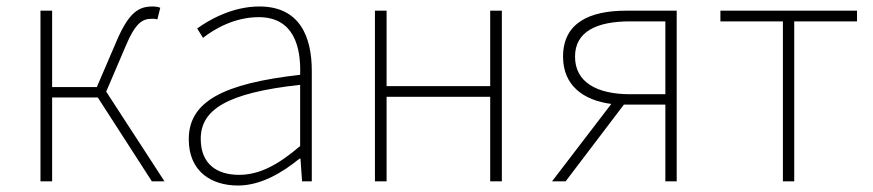

<svg xmlns="http://www.w3.org/2000/svg" viewBox="-20 -560 2695 593"><path d="M105 0H141V-259H282L449 0H488L308 -277L367 -415C399 -492 421 -502 450 -502C458 -502 460 -502 466 -500L475 -536C471 -538 461 -540 452 -540C410 -540 378 -525 337 -426L279 -291H141V-527H105Z M715 13C785 13 851 -26 905 -70H908L913 0H943V-341C943 -448 905 -540 781 -540C695 -540 622 -496 589 -472L607 -443C641 -470 704 -507 779 -507C888 -507 910 -414 907 -329C670 -302 563 -247 563 -130C563 -30 633 13 715 13ZM718 -20C654 -20 600 -50 600 -131C600 -220 678 -273 907 -298V-109C838 -50 781 -20 718 -20Z M1138 0H1174V-261H1494V0H1530V-527H1494V-294H1174V-527H1138Z M2035 0H2070V-527H1914C1800 -527 1719 -489 1719 -385C1719 -295 1783 -250 1868 -239L1685 0H1727L1907 -237H2035ZM1926 -269C1822 -269 1756 -307 1756 -385C1756 -462 1822 -494 1926 -494H2035V-269Z M2398 0H2433V-494H2627V-527H2205V-494H2398Z"/></svg>

Font: Source Han Sans JP ExtraLight
Style: Regular
Weight: 250
Designer: Ryoko NISHIZUKA 西塚涼子 (kana, bopomofo & ideographs); Paul D. Hunt (Latin, Greek & Cyrillic); Sandoll Communications 산돌커뮤니
Foundry: Adobe
Version: Version 2.001;hotconv 1.0.107;makeotfexe 2.5.65593